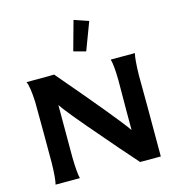

<svg xmlns="http://www.w3.org/2000/svg" viewBox="-128 -1011 1031 1121"><g transform="rotate(-15 387.5 -451.0)"><path d="M419 -902 506 -872 443 -705 370 -725ZM569 -622H715Q706 -588 704 -492L705 -306V0H580Q476 -117 412 -193Q236 -396 205 -445V-306V-127Q207 -32 216 0H69Q78 -34 80 -126V-308Q80 -473 79 -498Q74 -595 60 -622Q227 -622 227 -623Q528 -270 580 -193V-310L581 -494Q580 -584 569 -622Z"/></g></svg>

Font: GFS Neohellenic Rg
Style: Bold
Weight: 700
Designer: Designed by Takis Katsoulidis and George D. Matthiopoulos.
Foundry: Designed by Takis Katsoulidis and George D. Matthiopoulos.
Version: Version 1.0